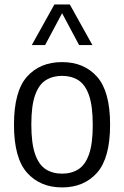

<svg xmlns="http://www.w3.org/2000/svg" viewBox="-20 -828 554 858"><path d="M257.5 9.5Q159.5 9.5 101 -56Q42.5 -121.5 42.5 -270.5Q42.5 -420 100.5 -485.2Q158.5 -550.5 257.5 -550.5Q355.5 -550.5 413.8 -485Q472 -419.5 472 -271Q472 -122 413.8 -56.2Q355.5 9.5 257.5 9.5ZM257.5 -52Q299.5 -52 330.2 -71.5Q361 -91 377.8 -138.5Q394.5 -186 394.5 -269Q394.5 -354 377.8 -402Q361 -450 330.2 -469.5Q299.5 -489 257.5 -489Q215.5 -489 184.5 -469.5Q153.5 -450 136.8 -402.8Q120 -355.5 120 -272Q120 -187.5 136.8 -139.5Q153.5 -91.5 184.2 -71.8Q215 -52 257.5 -52ZM122 -626.5 223 -808H292L393 -626.5H333.5L257.5 -769L181.5 -626.5Z"/></svg>

Font: Encode Sans Semi Condensed
Style: Regular
Weight: 400
Width: 4
Designer: Multiple Designers
Foundry: Impallari Type
Version: Version 3.000; ttfautohint (v1.8.3) -l 8 -r 50 -G 200 -x 14 